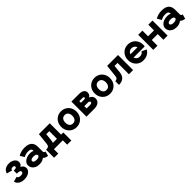

<svg xmlns="http://www.w3.org/2000/svg" viewBox="572 -2475 4574 4574"><g transform="rotate(-45 2859.0 -188.0)"><path d="M252.4 -318.4Q311.5 -318.4 311.5 -357.4Q311.5 -395.5 252.4 -395.5Q223.6 -395.5 207.8 -380.9Q191.9 -366.2 191.9 -347.2L53.2 -384.8Q59.1 -421.4 84 -452.1Q108.9 -482.9 151.4 -501.7Q193.8 -520.5 252.4 -520.5Q311 -520.5 356.2 -501Q401.4 -481.4 427 -449Q452.6 -416.5 452.6 -377.9Q452.6 -342.3 440.4 -315.9Q428.2 -289.6 390.1 -268.1Q439 -242.2 457.3 -211.7Q475.6 -181.2 475.6 -141.6Q475.6 -99.6 447 -64.5Q418.5 -29.3 368.2 -8.3Q317.9 12.7 252.4 12.7Q160.6 12.7 103.3 -26.4Q45.9 -65.4 34.2 -128.9L160.2 -163.6Q170.4 -112.3 252.4 -112.3Q294.4 -112.3 314.7 -126.5Q335 -140.6 335 -162.1Q335 -184.1 314.7 -198.7Q294.4 -213.4 252.4 -213.4H216.8V-318.4Z M762.7 12.7Q692.9 12.7 644 -11.2Q595.2 -35.2 569.6 -75.4Q543.9 -115.7 543.9 -164.6Q543.9 -213.4 575 -252.2Q606 -291 660.4 -313.5Q714.8 -335.9 784.7 -335.9Q841.3 -335.9 884.8 -315.4V-317.9Q884.8 -357.4 861.3 -378.2Q837.9 -398.9 784.2 -398.9Q733.9 -398.9 699.5 -388.9Q665 -378.9 647.5 -368.9Q629.9 -358.9 629.9 -358.9L565.9 -465.8Q565.9 -465.8 592.8 -480.2Q619.6 -494.6 668.7 -509Q717.8 -523.4 784.7 -523.4Q852.1 -523.4 906.5 -503.9Q960.9 -484.4 993.2 -436.3Q1025.4 -388.2 1025.4 -302.7V-154.8Q1025.4 -132.8 1037.6 -117.7Q1049.8 -102.5 1074.2 -102.5L1043 12.7Q1001 9.3 970.2 -5.6Q939.5 -20.5 919.9 -40.5Q892.6 -16.1 852.8 -1.7Q813 12.7 762.7 12.7ZM884.8 -167.5Q884.8 -193.8 858.9 -208.3Q833 -222.7 784.7 -222.7Q736.3 -222.7 710.4 -208.3Q684.6 -193.8 684.6 -167.5Q684.6 -141.1 710.4 -126.7Q736.3 -112.3 784.7 -112.3Q828.6 -112.3 856.7 -126.7Q884.8 -141.1 884.8 -167.5Z M1113.3 146.5V-125H1133.8Q1167 -125 1191.9 -141.1Q1216.8 -157.2 1221.7 -205.6L1254.9 -507.8H1620.6V-125H1693.8V146.5H1553.2V0H1253.9V146.5ZM1360.4 -205.6Q1356 -160.2 1342.8 -125H1480V-382.8H1377.9Z M1752 -253.9Q1752 -331.1 1785.6 -391.4Q1819.3 -451.7 1877.7 -486.1Q1936 -520.5 2010.3 -520.5Q2084.5 -520.5 2143.1 -486.1Q2201.7 -451.7 2235.1 -391.4Q2268.6 -331.1 2268.6 -253.9Q2268.6 -176.8 2235.1 -116.5Q2201.7 -56.2 2143.1 -21.7Q2084.5 12.7 2010.3 12.7Q1936 12.7 1877.7 -21.7Q1819.3 -56.2 1785.6 -116.5Q1752 -176.8 1752 -253.9ZM1892.6 -253.9Q1892.6 -193.4 1922.4 -152.8Q1952.1 -112.3 2010.3 -112.3Q2068.4 -112.3 2098.1 -151.9Q2127.9 -191.4 2127.9 -253.9Q2127.9 -316.4 2098.1 -356Q2068.4 -395.5 2010.3 -395.5Q1952.1 -395.5 1922.4 -356Q1892.6 -316.4 1892.6 -253.9Z M2716.8 -280.8Q2765.1 -260.3 2788.6 -227.3Q2812 -194.3 2812 -154.3Q2812 -83 2760 -41.5Q2708 0 2604.5 0H2350.6V-507.8H2601.6Q2691.4 -507.8 2735.1 -475.3Q2778.8 -442.9 2778.8 -385.3Q2778.8 -354 2764.4 -325.9Q2750 -297.9 2716.8 -280.8ZM2491.2 -382.8V-327.1H2597.7Q2617.2 -327.1 2629.2 -334.5Q2641.1 -341.8 2641.1 -355.5Q2641.1 -369.1 2629.2 -376Q2617.2 -382.8 2597.7 -382.8ZM2491.2 -136.7H2611.8Q2640.1 -136.7 2655.8 -147.2Q2671.4 -157.7 2671.4 -175.3Q2671.4 -192.9 2655.8 -203.4Q2640.1 -213.9 2611.8 -213.9H2491.2Z M2880.4 -253.9Q2880.4 -331.1 2914.1 -391.4Q2947.8 -451.7 3006.1 -486.1Q3064.5 -520.5 3138.7 -520.5Q3212.9 -520.5 3271.5 -486.1Q3330.1 -451.7 3363.5 -391.4Q3397 -331.1 3397 -253.9Q3397 -176.8 3363.5 -116.5Q3330.1 -56.2 3271.5 -21.7Q3212.9 12.7 3138.7 12.7Q3064.5 12.7 3006.1 -21.7Q2947.8 -56.2 2914.1 -116.5Q2880.4 -176.8 2880.4 -253.9ZM3021 -253.9Q3021 -193.4 3050.8 -152.8Q3080.6 -112.3 3138.7 -112.3Q3196.8 -112.3 3226.6 -151.9Q3256.3 -191.4 3256.3 -253.9Q3256.3 -316.4 3226.6 -356Q3196.8 -395.5 3138.7 -395.5Q3080.6 -395.5 3050.8 -356Q3021 -316.4 3021 -253.9Z M3920.4 -507.8V0H3779.8V-382.8H3677.7L3660.2 -196.8Q3650.4 -89.8 3592.8 -38.6Q3535.2 12.7 3433.6 12.7V-112.3Q3466.8 -112.3 3491.7 -130.4Q3516.6 -148.4 3521.5 -196.8L3554.7 -507.8Z M4377 -174.3 4497.1 -120.1Q4464.8 -55.2 4401.9 -21.2Q4338.9 12.7 4260.7 12.7Q4186.5 12.7 4128.2 -21.7Q4069.8 -56.2 4036.1 -116.5Q4002.4 -176.8 4002.4 -253.9Q4002.4 -331.1 4036.1 -391.4Q4069.8 -451.7 4128.2 -486.1Q4186.5 -520.5 4260.7 -520.5Q4335 -520.5 4393.6 -486.1Q4452.1 -451.7 4485.6 -391.4Q4519 -331.1 4519 -253.9Q4519 -240.7 4517.8 -228Q4516.6 -215.3 4514.6 -203.1H4138.7Q4151.4 -162.6 4183.3 -137.5Q4215.3 -112.3 4260.7 -112.3Q4306.6 -112.3 4336.4 -129.2Q4366.2 -146 4377 -174.3ZM4260.7 -395.5Q4217.3 -395.5 4185.8 -372.6Q4154.3 -349.6 4140.6 -310.5H4378.9Q4365.7 -349.6 4335.2 -372.6Q4304.7 -395.5 4260.7 -395.5Z M4601.1 -507.8H4741.7V-316.4H4941.4V-507.8H5082V0H4941.4V-191.4H4741.7V0H4601.1Z M5382.8 12.7Q5313 12.7 5264.2 -11.2Q5215.3 -35.2 5189.7 -75.4Q5164.1 -115.7 5164.1 -164.6Q5164.1 -213.4 5195.1 -252.2Q5226.1 -291 5280.5 -313.5Q5335 -335.9 5404.8 -335.9Q5461.4 -335.9 5504.9 -315.4V-317.9Q5504.9 -357.4 5481.4 -378.2Q5458 -398.9 5404.3 -398.9Q5354 -398.9 5319.6 -388.9Q5285.2 -378.9 5267.6 -368.9Q5250 -358.9 5250 -358.9L5186 -465.8Q5186 -465.8 5212.9 -480.2Q5239.7 -494.6 5288.8 -509Q5337.9 -523.4 5404.8 -523.4Q5472.2 -523.4 5526.6 -503.9Q5581.1 -484.4 5613.3 -436.3Q5645.5 -388.2 5645.5 -302.7V-154.8Q5645.5 -132.8 5657.7 -117.7Q5669.9 -102.5 5694.3 -102.5L5663.1 12.7Q5621.1 9.3 5590.3 -5.6Q5559.6 -20.5 5540 -40.5Q5512.7 -16.1 5472.9 -1.7Q5433.1 12.7 5382.8 12.7ZM5504.9 -167.5Q5504.9 -193.8 5479 -208.3Q5453.1 -222.7 5404.8 -222.7Q5356.4 -222.7 5330.6 -208.3Q5304.7 -193.8 5304.7 -167.5Q5304.7 -141.1 5330.6 -126.7Q5356.4 -112.3 5404.8 -112.3Q5448.7 -112.3 5476.8 -126.7Q5504.9 -141.1 5504.9 -167.5Z"/></g></svg>

Font: Giphurs
Style: Bold
Weight: 700
Version: Version 0.920; ttfautohint (v1.8.4.7-5d5b)